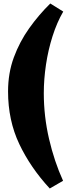

<svg xmlns="http://www.w3.org/2000/svg" viewBox="-20 -855 411 1096"><path d="M264 221Q154 102 90 -33Q26 -168 26 -333Q26 -438 59 -527.5Q92 -617 146.5 -693.5Q201 -770 267 -835L341 -789Q305 -727 280 -648.5Q255 -570 242.5 -486Q230 -402 230 -323Q230 -191 260 -62Q290 67 340 177Z"/></svg>

Font: Literata 12pt ExtraBold
Style: Regular
Weight: 800
Designer: Latin by Veronika Burian and Jose Scaglione. Greek by Irene Vlachou. Cyrillic by Vera Evstafieva.
Foundry: TypeTogether
Version: Version 3.002